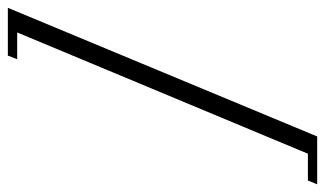

<svg xmlns="http://www.w3.org/2000/svg" viewBox="-256 -593 836 494"><g transform="rotate(90 162.0 -346.0)"><path d="M-64.9 51.8 266.1 -744.1H389.2L379.4 -720.2H310.5L-1.5 27.8H67.4L58.1 51.8Z"/></g></svg>

Font: Dynalight
Style: Regular
Weight: 400
Version: Version 1.000